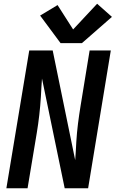

<svg xmlns="http://www.w3.org/2000/svg" viewBox="-20 -1004 617 1024"><path d="M14 0H127L176 -294Q184 -342 189.5 -390.5Q195 -439 198 -487L201 -542Q202 -553 202.5 -563.5Q203 -574 204 -585L325 0H450L571 -735H458L410 -441Q402 -393 396 -345Q390 -297 387 -248L384 -193Q383 -182 382.5 -171.5Q382 -161 381 -150L261 -735H136ZM303 -774H417L577 -914L498 -984L370 -847L287 -977L194 -921Z"/></svg>

Font: Iosevka Sparkle SmBdObl
Style: Regular
Weight: 600
Italic angle: -9°
Designer: Belleve Invis
Foundry: Belleve Invis
Version: Version 4.5.0; ttfautohint (v1.8.3)